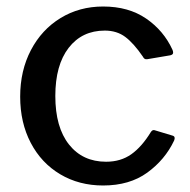

<svg xmlns="http://www.w3.org/2000/svg" viewBox="-20 -560 585 590"><path d="M510 -407Q512 -403 512 -398Q512 -392 503 -390L432 -378H429Q423 -378 419 -386Q391 -427 365 -446.5Q339 -466 302 -466Q232 -466 191 -413Q150 -360 150 -265Q150 -169 192 -116Q234 -63 306 -63Q351 -63 383.5 -86Q416 -109 444 -155Q447 -159 450 -160Q453 -161 458 -159L511 -143Q520 -140 515 -128Q487 -69 432.5 -29.5Q378 10 297 10Q223 10 165 -24.5Q107 -59 74.5 -121Q42 -183 42 -263Q42 -343 75 -406Q108 -469 166 -504.5Q224 -540 297 -540Q375 -540 429 -503Q483 -466 510 -407Z"/></svg>

Font: n
Style: Regular
Weight: 500
Designer: Pablo Impallari, Rodrigo Fuenzalida
Foundry: Impallari Type
Version: Version 1.002; ttfautohint (v1.5)